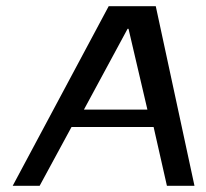

<svg xmlns="http://www.w3.org/2000/svg" viewBox="-20 -600 666 620"><path d="M21 0H108L211 -190H476L519 0H608L483 -580H331ZM251 -246 392 -507H395L456 -246Z"/></svg>

Font: Charger Sport
Style: DfBdExtObl
Weight: 400
Designer: Jasper
Foundry: Cannot Into Space Fonts
Version: Version 1.1